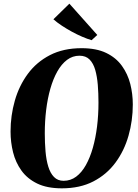

<svg xmlns="http://www.w3.org/2000/svg" viewBox="-20 -1015 750 1046"><path d="M317 11Q236.5 11 182.5 -15.2Q128.5 -41.5 96.8 -85.8Q65 -130 51.2 -185.2Q37.5 -240.5 37.5 -298Q37.5 -385.5 60.8 -466.8Q84 -548 131.5 -612.5Q179 -677 252.2 -714.8Q325.5 -752.5 424.5 -752.5Q505 -752.5 558.8 -726.5Q612.5 -700.5 644.2 -656.2Q676 -612 689.8 -557.5Q703.5 -503 703.5 -446Q703.5 -358 680.2 -276Q657 -194 609.2 -129.2Q561.5 -64.5 488.8 -26.8Q416 11 317 11ZM326.5 -30Q364.5 -30 394.8 -52.5Q425 -75 447.8 -115.5Q470.5 -156 485.8 -209.8Q501 -263.5 508.8 -326.2Q516.5 -389 516.5 -456Q516.5 -506.5 512.8 -552.5Q509 -598.5 498.8 -634.2Q488.5 -670 468 -690.8Q447.5 -711.5 413 -711.5Q375.5 -711.5 345.2 -688.8Q315 -666 292.2 -625.5Q269.5 -585 254.2 -531.5Q239 -478 231.5 -416.2Q224 -354.5 224 -289Q224 -237 228 -190.2Q232 -143.5 243 -107.5Q254 -71.5 274.2 -50.8Q294.5 -30 326.5 -30ZM479 -796Q455.5 -803 427.5 -815Q399.5 -827 371.2 -842.5Q343 -858 316.8 -875.2Q290.5 -892.5 271 -910L358 -995L510 -824.5Z"/></svg>

Font: Merriweather 96pt Black
Style: Italic
Weight: 900
Italic angle: -7.8°
Version: Version 2.101